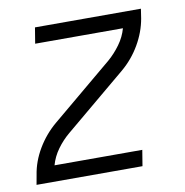

<svg xmlns="http://www.w3.org/2000/svg" viewBox="-65 -593 631 655"><g transform="rotate(-10 250.0 -265.0)"><path d="M10 0 16 -33Q23 -79 48.5 -122Q74 -165 112 -197L325 -375Q348 -395 366.5 -420.5Q385 -446 393 -475H89L98 -530H465L460 -497Q452 -451 427 -408Q402 -365 364 -333L151 -155Q127 -135 108.5 -109.5Q90 -84 82 -55H386L377 0Z"/></g></svg>

Font: Iosevka Curly Light Oblique
Style: Regular
Weight: 300
Italic angle: -9°
Monospace: yes
Designer: Belleve Invis
Foundry: Belleve Invis
Version: Version 11.1.0; ttfautohint (v1.8.3)